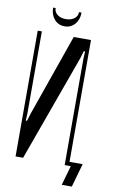

<svg xmlns="http://www.w3.org/2000/svg" viewBox="-102 -890 618 1051"><g transform="rotate(10 206.5 -364.5)"><path d="M340 -699V0H317V-592L319 -632H312L300 -592L86 0H44V-699H67V-243L65 -203H72L84 -243L244 -699ZM249 -838H263Q263 -799 241 -773.5Q219 -748 184 -748Q149 -748 127 -773.5Q105 -799 105 -838H119Q119 -816 137 -802Q155 -788 184 -788Q213 -788 231 -802Q249 -816 249 -838ZM320 109 351 0H335V-22H413L376 109Z"/></g></svg>

Font: Moniqa SemBd Heading
Style: Regular
Weight: 600
Designer: Rajesh Rajput
Foundry: Rajesh Rajput
Version: Version 1.000